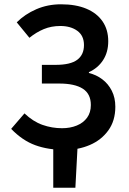

<svg xmlns="http://www.w3.org/2000/svg" viewBox="-20 -686 599 894"><path d="M228 188V0L342 -19L331 188ZM282 12Q204 12 144 -10Q84 -32 32 -86L94 -158Q134 -120 178 -104.5Q222 -89 269 -89Q307 -89 337.5 -101.5Q368 -114 385.5 -138Q403 -162 403 -197Q403 -249 365.5 -273Q328 -297 256 -297H175V-384H239Q308 -384 339.5 -407.5Q371 -431 371 -476Q371 -520 340 -542.5Q309 -565 261 -565Q219 -565 184 -550.5Q149 -536 117 -510L58 -582Q96 -620 149 -643Q202 -666 264 -666Q333 -666 382 -645.5Q431 -625 457.5 -586.5Q484 -548 484 -494Q484 -443 460 -406Q436 -369 394 -350V-346Q428 -338 456 -317Q484 -296 500.5 -263.5Q517 -231 517 -189Q517 -124 484.5 -79Q452 -34 398.5 -11Q345 12 282 12Z"/></svg>

Font: Source Sans 3 SemiBold
Style: Regular
Weight: 600
Designer: Paul D. Hunt
Foundry: Adobe
Version: Version 3.046;hotconv 1.0.118;makeotfexe 2.5.65603